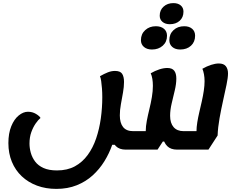

<svg xmlns="http://www.w3.org/2000/svg" viewBox="-20 -939 1556 1237"><path d="M343 278Q275 278 218.5 257Q162 236 120.5 197Q79 158 56.5 103.5Q34 49 34 -17Q34 -80 52.5 -125.5Q71 -171 100.5 -195Q130 -219 160 -219Q189 -219 212 -205Q235 -191 241 -179Q226 -167 209.5 -143Q193 -119 181.5 -87Q170 -55 170 -14Q170 15 178.5 45.5Q187 76 206.5 102Q226 128 260.5 143.5Q295 159 347 159Q414 159 462.5 132.5Q511 106 545 59.5Q579 13 599.5 -47.5Q620 -108 629.5 -176Q639 -244 639 -313Q639 -342 637 -368.5Q635 -395 632 -416Q629 -437 624 -448Q652 -464 675 -473Q698 -482 721 -482Q755 -482 767 -463.5Q779 -445 779 -411Q779 -380 772.5 -343Q766 -306 759 -268Q752 -230 752 -196Q752 -147 773 -120.5Q794 -94 838 -94H964L919 -49V-95Q919 -125 926 -161.5Q933 -198 942.5 -236.5Q952 -275 958.5 -313.5Q965 -352 965 -386Q965 -410 961.5 -431Q958 -452 951 -467Q979 -483 1006.5 -492Q1034 -501 1058 -501Q1089 -501 1102.5 -483.5Q1116 -466 1116 -433Q1116 -398 1106 -356.5Q1096 -315 1086 -272.5Q1076 -230 1076 -193Q1076 -146 1098.5 -120Q1121 -94 1163 -94H1286L1246 -49V-95Q1246 -119 1251 -150.5Q1256 -182 1264 -216Q1272 -250 1280 -285.5Q1288 -321 1293 -354.5Q1298 -388 1298 -416Q1298 -440 1294 -461Q1290 -482 1284 -496Q1312 -512 1339.5 -521Q1367 -530 1390 -530Q1421 -530 1435 -512.5Q1449 -495 1449 -466Q1449 -439 1439.5 -393.5Q1430 -348 1417.5 -292Q1405 -236 1394.5 -177.5Q1384 -119 1382 -66L1323 25H1121Q1080 25 1057.5 2.5Q1035 -20 1029 -59L1065 -27H1029L995 25H790Q749 25 726.5 2.5Q704 -20 698 -59L750 -6H703Q684 49 652.5 100Q621 151 577 191Q533 231 474.5 254.5Q416 278 343 278ZM1141 -620Q1109 -620 1090 -636.5Q1071 -653 1071 -680Q1071 -720 1098 -745Q1125 -770 1167 -770Q1199 -770 1218 -753.5Q1237 -737 1237 -709Q1237 -669 1210.5 -644.5Q1184 -620 1141 -620ZM959 -620Q927 -620 907.5 -636.5Q888 -653 888 -680Q888 -720 915.5 -745Q943 -770 984 -770Q1017 -770 1036.5 -753.5Q1056 -737 1056 -709Q1056 -669 1028.5 -644.5Q1001 -620 959 -620ZM1074 -783Q1045 -783 1027 -798Q1009 -813 1009 -838Q1009 -874 1034 -896.5Q1059 -919 1097 -919Q1127 -919 1144.5 -904Q1162 -889 1162 -864Q1162 -827 1137.5 -805Q1113 -783 1074 -783Z"/></svg>

Font: Lemonada Medium
Style: Regular
Weight: 500
Designer: Mohamed Gaber (Arabic), Eduardo Tunni (Latin)
Foundry: Kief Type Foundry
Version: Version 4.004; ttfautohint (v1.8.2)